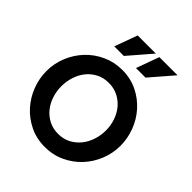

<svg xmlns="http://www.w3.org/2000/svg" viewBox="-254 -1102 1264 1264"><g transform="rotate(45 378.0 -470.0)"><path d="M376 6Q299 6 235.5 -25Q172 -56 126.5 -106.5Q81 -157 56 -222Q31 -287 31 -356Q31 -427 57.5 -491.5Q84 -556 130.5 -605.5Q177 -655 241 -684.5Q305 -714 379 -714Q457 -714 520.5 -683Q584 -652 629.5 -601Q675 -550 699.5 -485Q724 -420 724 -353Q724 -282 698 -217.5Q672 -153 626 -103.5Q580 -54 516 -24Q452 6 376 6ZM171 -354Q171 -309 185 -266Q199 -223 225.5 -190Q252 -157 290.5 -137Q329 -117 378 -117Q428 -117 466.5 -138Q505 -159 531.5 -192.5Q558 -226 571.5 -269Q585 -312 585 -356Q585 -401 570.5 -444Q556 -487 529 -519.5Q502 -552 463.5 -571.5Q425 -591 377 -591Q327 -591 288.5 -570.5Q250 -550 224 -517Q198 -484 184.5 -441.5Q171 -399 171 -354ZM523 -786H434L492 -946H661ZM321 -786H232L290 -946H459Z"/></g></svg>

Font: Rising Sun
Style: Bold
Weight: 700
Designer: Matt McInerney, Pablo Impallari, Rodrigo Fuenzalida (Raleway font), Stephen Hutchings (Greek), Cristiano Sobral (main ch
Foundry: The Rising Sun Project Authors
Version: Version 4.327; ttfautohint (v1.8.4.7-5d5b-dirty)